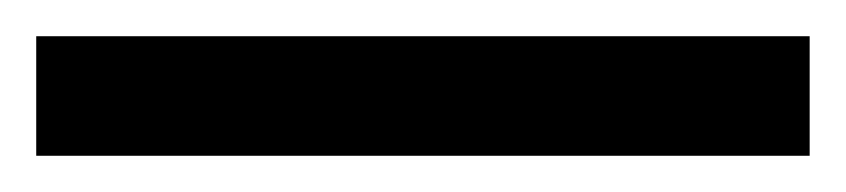

<svg xmlns="http://www.w3.org/2000/svg" viewBox="-22 70 467 106"><path d="M425 156V90H-2V156Z"/></svg>

Font: Noto Sans Arabic SemBd
Style: Regular
Weight: 600
Designer: Monotype Design Team, Nadine Chahine, Nizar Qandah and Khaled Hosny
Foundry: Monotype Imaging Inc.
Version: Version 2.012